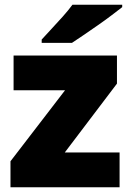

<svg xmlns="http://www.w3.org/2000/svg" viewBox="-20 -786 547 806"><path d="M482 0H24V-109L253 -407H37V-553H471V-435L252 -146H482ZM493 -756Q475 -742 448 -721.5Q421 -701 390 -679.5Q359 -658 330.5 -638.5Q302 -619 282 -606H155V-620Q172 -639 196 -664.5Q220 -690 244 -717Q268 -744 284 -766H493Z"/></svg>

Font: Noto Sans Hebrew Black
Style: Regular
Weight: 900
Designer: Monotype Design Team
Foundry: Monotype Imaging Inc.
Version: Version 2.003